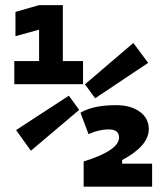

<svg xmlns="http://www.w3.org/2000/svg" viewBox="-20 -713 626 734"><path d="M299.8 0.5V-95.7Q435.1 -137.7 435.1 -187.5Q435.1 -218.3 395 -218.3Q358.4 -218.3 318.4 -200.2L287.6 -282.2Q314 -297.4 347.7 -304.2Q381.3 -311 422.9 -311Q480 -311 514.4 -285.9Q548.8 -260.7 548.8 -219.2Q548.8 -155.3 446.8 -101.1V-87.4H561.5V0.5ZM34.7 -391.1V-479.5H129.4V-599.6L39.1 -574.7V-667.5L129.4 -693.4H220.2V-479.5H297.4V-391.1ZM98.1 -136.7 41.5 -215.8 243.2 -347.2 282.7 -293ZM343.8 -337.4 304.7 -390.6 489.7 -548.8 546.4 -472.7Z"/></svg>

Font: Cascadia Code SemiBold
Style: Regular
Weight: 600
Monospace: yes
Designer: Aaron Bell
Foundry: Saja Typeworks
Version: Version 2404.023; ttfautohint (v1.8.4)